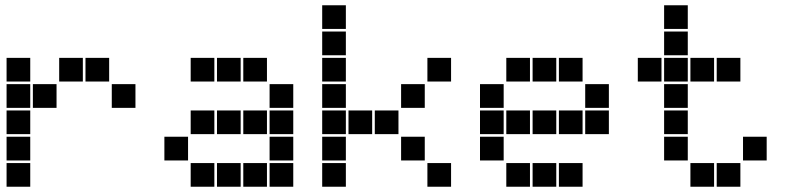

<svg xmlns="http://www.w3.org/2000/svg" viewBox="-20 -715 3040 730"><path d="M6 -495Q5 -495 5 -495Q5 -495 5 -494V-406Q5 -405 5 -405Q5 -405 6 -405H94Q95 -405 95 -405Q95 -405 95 -406V-494Q95 -495 95 -495Q95 -495 94 -495ZM206 -495Q205 -495 205 -495Q205 -495 205 -494V-406Q205 -405 205 -405Q205 -405 206 -405H294Q295 -405 295 -405Q295 -405 295 -406V-494Q295 -495 295 -495Q295 -495 294 -495ZM306 -495Q305 -495 305 -495Q305 -495 305 -494V-406Q305 -405 305 -405Q305 -405 306 -405H394Q395 -405 395 -405Q395 -405 395 -406V-494Q395 -495 395 -495Q395 -495 394 -495ZM6 -395Q5 -395 5 -395Q5 -395 5 -394V-306Q5 -305 5 -305Q5 -305 6 -305H94Q95 -305 95 -305Q95 -305 95 -306V-394Q95 -395 95 -395Q95 -395 94 -395ZM106 -395Q105 -395 105 -395Q105 -395 105 -394V-306Q105 -305 105 -305Q105 -305 106 -305H194Q195 -305 195 -305Q195 -305 195 -306V-394Q195 -395 195 -395Q195 -395 194 -395ZM406 -395Q405 -395 405 -395Q405 -395 405 -394V-306Q405 -305 405 -305Q405 -305 406 -305H494Q495 -305 495 -305Q495 -305 495 -306V-394Q495 -395 495 -395Q495 -395 494 -395ZM6 -295Q5 -295 5 -295Q5 -295 5 -294V-206Q5 -205 5 -205Q5 -205 6 -205H94Q95 -205 95 -205Q95 -205 95 -206V-294Q95 -295 95 -295Q95 -295 94 -295ZM6 -195Q5 -195 5 -195Q5 -195 5 -194V-106Q5 -105 5 -105Q5 -105 6 -105H94Q95 -105 95 -105Q95 -105 95 -106V-194Q95 -195 95 -195Q95 -195 94 -195ZM6 -95Q5 -95 5 -95Q5 -95 5 -94V-6Q5 -5 5 -5Q5 -5 6 -5H94Q95 -5 95 -5Q95 -5 95 -6V-94Q95 -95 95 -95Q95 -95 94 -95Z M706 -495Q705 -495 705 -495Q705 -495 705 -494V-406Q705 -405 705 -405Q705 -405 706 -405H794Q795 -405 795 -405Q795 -405 795 -406V-494Q795 -495 795 -495Q795 -495 794 -495ZM806 -495Q805 -495 805 -495Q805 -495 805 -494V-406Q805 -405 805 -405Q805 -405 806 -405H894Q895 -405 895 -405Q895 -405 895 -406V-494Q895 -495 895 -495Q895 -495 894 -495ZM906 -495Q905 -495 905 -495Q905 -495 905 -494V-406Q905 -405 905 -405Q905 -405 906 -405H994Q995 -405 995 -405Q995 -405 995 -406V-494Q995 -495 995 -495Q995 -495 994 -495ZM1006 -395Q1005 -395 1005 -395Q1005 -395 1005 -394V-306Q1005 -305 1005 -305Q1005 -305 1006 -305H1094Q1095 -305 1095 -305Q1095 -305 1095 -306V-394Q1095 -395 1095 -395Q1095 -395 1094 -395ZM706 -295Q705 -295 705 -295Q705 -295 705 -294V-206Q705 -205 705 -205Q705 -205 706 -205H794Q795 -205 795 -205Q795 -205 795 -206V-294Q795 -295 795 -295Q795 -295 794 -295ZM806 -295Q805 -295 805 -295Q805 -295 805 -294V-206Q805 -205 805 -205Q805 -205 806 -205H894Q895 -205 895 -205Q895 -205 895 -206V-294Q895 -295 895 -295Q895 -295 894 -295ZM906 -295Q905 -295 905 -295Q905 -295 905 -294V-206Q905 -205 905 -205Q905 -205 906 -205H994Q995 -205 995 -205Q995 -205 995 -206V-294Q995 -295 995 -295Q995 -295 994 -295ZM1006 -295Q1005 -295 1005 -295Q1005 -295 1005 -294V-206Q1005 -205 1005 -205Q1005 -205 1006 -205H1094Q1095 -205 1095 -205Q1095 -205 1095 -206V-294Q1095 -295 1095 -295Q1095 -295 1094 -295ZM606 -195Q605 -195 605 -195Q605 -195 605 -194V-106Q605 -105 605 -105Q605 -105 606 -105H694Q695 -105 695 -105Q695 -105 695 -106V-194Q695 -195 695 -195Q695 -195 694 -195ZM1006 -195Q1005 -195 1005 -195Q1005 -195 1005 -194V-106Q1005 -105 1005 -105Q1005 -105 1006 -105H1094Q1095 -105 1095 -105Q1095 -105 1095 -106V-194Q1095 -195 1095 -195Q1095 -195 1094 -195ZM706 -95Q705 -95 705 -95Q705 -95 705 -94V-6Q705 -5 705 -5Q705 -5 706 -5H794Q795 -5 795 -5Q795 -5 795 -6V-94Q795 -95 795 -95Q795 -95 794 -95ZM806 -95Q805 -95 805 -95Q805 -95 805 -94V-6Q805 -5 805 -5Q805 -5 806 -5H894Q895 -5 895 -5Q895 -5 895 -6V-94Q895 -95 895 -95Q895 -95 894 -95ZM906 -95Q905 -95 905 -95Q905 -95 905 -94V-6Q905 -5 905 -5Q905 -5 906 -5H994Q995 -5 995 -5Q995 -5 995 -6V-94Q995 -95 995 -95Q995 -95 994 -95ZM1006 -95Q1005 -95 1005 -95Q1005 -95 1005 -94V-6Q1005 -5 1005 -5Q1005 -5 1006 -5H1094Q1095 -5 1095 -5Q1095 -5 1095 -6V-94Q1095 -95 1095 -95Q1095 -95 1094 -95Z M1206 -695Q1205 -695 1205 -695Q1205 -695 1205 -694V-606Q1205 -605 1205 -605Q1205 -605 1206 -605H1294Q1295 -605 1295 -605Q1295 -605 1295 -606V-694Q1295 -695 1295 -695Q1295 -695 1294 -695ZM1206 -595Q1205 -595 1205 -595Q1205 -595 1205 -594V-506Q1205 -505 1205 -505Q1205 -505 1206 -505H1294Q1295 -505 1295 -505Q1295 -505 1295 -506V-594Q1295 -595 1295 -595Q1295 -595 1294 -595ZM1206 -495Q1205 -495 1205 -495Q1205 -495 1205 -494V-406Q1205 -405 1205 -405Q1205 -405 1206 -405H1294Q1295 -405 1295 -405Q1295 -405 1295 -406V-494Q1295 -495 1295 -495Q1295 -495 1294 -495ZM1606 -495Q1605 -495 1605 -495Q1605 -495 1605 -494V-406Q1605 -405 1605 -405Q1605 -405 1606 -405H1694Q1695 -405 1695 -405Q1695 -405 1695 -406V-494Q1695 -495 1695 -495Q1695 -495 1694 -495ZM1206 -395Q1205 -395 1205 -395Q1205 -395 1205 -394V-306Q1205 -305 1205 -305Q1205 -305 1206 -305H1294Q1295 -305 1295 -305Q1295 -305 1295 -306V-394Q1295 -395 1295 -395Q1295 -395 1294 -395ZM1506 -395Q1505 -395 1505 -395Q1505 -395 1505 -394V-306Q1505 -305 1505 -305Q1505 -305 1506 -305H1594Q1595 -305 1595 -305Q1595 -305 1595 -306V-394Q1595 -395 1595 -395Q1595 -395 1594 -395ZM1206 -295Q1205 -295 1205 -295Q1205 -295 1205 -294V-206Q1205 -205 1205 -205Q1205 -205 1206 -205H1294Q1295 -205 1295 -205Q1295 -205 1295 -206V-294Q1295 -295 1295 -295Q1295 -295 1294 -295ZM1306 -295Q1305 -295 1305 -295Q1305 -295 1305 -294V-206Q1305 -205 1305 -205Q1305 -205 1306 -205H1394Q1395 -205 1395 -205Q1395 -205 1395 -206V-294Q1395 -295 1395 -295Q1395 -295 1394 -295ZM1406 -295Q1405 -295 1405 -295Q1405 -295 1405 -294V-206Q1405 -205 1405 -205Q1405 -205 1406 -205H1494Q1495 -205 1495 -205Q1495 -205 1495 -206V-294Q1495 -295 1495 -295Q1495 -295 1494 -295ZM1206 -195Q1205 -195 1205 -195Q1205 -195 1205 -194V-106Q1205 -105 1205 -105Q1205 -105 1206 -105H1294Q1295 -105 1295 -105Q1295 -105 1295 -106V-194Q1295 -195 1295 -195Q1295 -195 1294 -195ZM1506 -195Q1505 -195 1505 -195Q1505 -195 1505 -194V-106Q1505 -105 1505 -105Q1505 -105 1506 -105H1594Q1595 -105 1595 -105Q1595 -105 1595 -106V-194Q1595 -195 1595 -195Q1595 -195 1594 -195ZM1206 -95Q1205 -95 1205 -95Q1205 -95 1205 -94V-6Q1205 -5 1205 -5Q1205 -5 1206 -5H1294Q1295 -5 1295 -5Q1295 -5 1295 -6V-94Q1295 -95 1295 -95Q1295 -95 1294 -95ZM1606 -95Q1605 -95 1605 -95Q1605 -95 1605 -94V-6Q1605 -5 1605 -5Q1605 -5 1606 -5H1694Q1695 -5 1695 -5Q1695 -5 1695 -6V-94Q1695 -95 1695 -95Q1695 -95 1694 -95Z M1906 -495Q1905 -495 1905 -495Q1905 -495 1905 -494V-406Q1905 -405 1905 -405Q1905 -405 1906 -405H1994Q1995 -405 1995 -405Q1995 -405 1995 -406V-494Q1995 -495 1995 -495Q1995 -495 1994 -495ZM2006 -495Q2005 -495 2005 -495Q2005 -495 2005 -494V-406Q2005 -405 2005 -405Q2005 -405 2006 -405H2094Q2095 -405 2095 -405Q2095 -405 2095 -406V-494Q2095 -495 2095 -495Q2095 -495 2094 -495ZM2106 -495Q2105 -495 2105 -495Q2105 -495 2105 -494V-406Q2105 -405 2105 -405Q2105 -405 2106 -405H2194Q2195 -405 2195 -405Q2195 -405 2195 -406V-494Q2195 -495 2195 -495Q2195 -495 2194 -495ZM1806 -395Q1805 -395 1805 -395Q1805 -395 1805 -394V-306Q1805 -305 1805 -305Q1805 -305 1806 -305H1894Q1895 -305 1895 -305Q1895 -305 1895 -306V-394Q1895 -395 1895 -395Q1895 -395 1894 -395ZM2206 -395Q2205 -395 2205 -395Q2205 -395 2205 -394V-306Q2205 -305 2205 -305Q2205 -305 2206 -305H2294Q2295 -305 2295 -305Q2295 -305 2295 -306V-394Q2295 -395 2295 -395Q2295 -395 2294 -395ZM1806 -295Q1805 -295 1805 -295Q1805 -295 1805 -294V-206Q1805 -205 1805 -205Q1805 -205 1806 -205H1894Q1895 -205 1895 -205Q1895 -205 1895 -206V-294Q1895 -295 1895 -295Q1895 -295 1894 -295ZM1906 -295Q1905 -295 1905 -295Q1905 -295 1905 -294V-206Q1905 -205 1905 -205Q1905 -205 1906 -205H1994Q1995 -205 1995 -205Q1995 -205 1995 -206V-294Q1995 -295 1995 -295Q1995 -295 1994 -295ZM2006 -295Q2005 -295 2005 -295Q2005 -295 2005 -294V-206Q2005 -205 2005 -205Q2005 -205 2006 -205H2094Q2095 -205 2095 -205Q2095 -205 2095 -206V-294Q2095 -295 2095 -295Q2095 -295 2094 -295ZM2106 -295Q2105 -295 2105 -295Q2105 -295 2105 -294V-206Q2105 -205 2105 -205Q2105 -205 2106 -205H2194Q2195 -205 2195 -205Q2195 -205 2195 -206V-294Q2195 -295 2195 -295Q2195 -295 2194 -295ZM2206 -295Q2205 -295 2205 -295Q2205 -295 2205 -294V-206Q2205 -205 2205 -205Q2205 -205 2206 -205H2294Q2295 -205 2295 -205Q2295 -205 2295 -206V-294Q2295 -295 2295 -295Q2295 -295 2294 -295ZM1806 -195Q1805 -195 1805 -195Q1805 -195 1805 -194V-106Q1805 -105 1805 -105Q1805 -105 1806 -105H1894Q1895 -105 1895 -105Q1895 -105 1895 -106V-194Q1895 -195 1895 -195Q1895 -195 1894 -195ZM1906 -95Q1905 -95 1905 -95Q1905 -95 1905 -94V-6Q1905 -5 1905 -5Q1905 -5 1906 -5H1994Q1995 -5 1995 -5Q1995 -5 1995 -6V-94Q1995 -95 1995 -95Q1995 -95 1994 -95ZM2006 -95Q2005 -95 2005 -95Q2005 -95 2005 -94V-6Q2005 -5 2005 -5Q2005 -5 2006 -5H2094Q2095 -5 2095 -5Q2095 -5 2095 -6V-94Q2095 -95 2095 -95Q2095 -95 2094 -95ZM2106 -95Q2105 -95 2105 -95Q2105 -95 2105 -94V-6Q2105 -5 2105 -5Q2105 -5 2106 -5H2194Q2195 -5 2195 -5Q2195 -5 2195 -6V-94Q2195 -95 2195 -95Q2195 -95 2194 -95Z M2506 -695Q2505 -695 2505 -695Q2505 -695 2505 -694V-606Q2505 -605 2505 -605Q2505 -605 2506 -605H2594Q2595 -605 2595 -605Q2595 -605 2595 -606V-694Q2595 -695 2595 -695Q2595 -695 2594 -695ZM2506 -595Q2505 -595 2505 -595Q2505 -595 2505 -594V-506Q2505 -505 2505 -505Q2505 -505 2506 -505H2594Q2595 -505 2595 -505Q2595 -505 2595 -506V-594Q2595 -595 2595 -595Q2595 -595 2594 -595ZM2406 -495Q2405 -495 2405 -495Q2405 -495 2405 -494V-406Q2405 -405 2405 -405Q2405 -405 2406 -405H2494Q2495 -405 2495 -405Q2495 -405 2495 -406V-494Q2495 -495 2495 -495Q2495 -495 2494 -495ZM2506 -495Q2505 -495 2505 -495Q2505 -495 2505 -494V-406Q2505 -405 2505 -405Q2505 -405 2506 -405H2594Q2595 -405 2595 -405Q2595 -405 2595 -406V-494Q2595 -495 2595 -495Q2595 -495 2594 -495ZM2606 -495Q2605 -495 2605 -495Q2605 -495 2605 -494V-406Q2605 -405 2605 -405Q2605 -405 2606 -405H2694Q2695 -405 2695 -405Q2695 -405 2695 -406V-494Q2695 -495 2695 -495Q2695 -495 2694 -495ZM2706 -495Q2705 -495 2705 -495Q2705 -495 2705 -494V-406Q2705 -405 2705 -405Q2705 -405 2706 -405H2794Q2795 -405 2795 -405Q2795 -405 2795 -406V-494Q2795 -495 2795 -495Q2795 -495 2794 -495ZM2506 -395Q2505 -395 2505 -395Q2505 -395 2505 -394V-306Q2505 -305 2505 -305Q2505 -305 2506 -305H2594Q2595 -305 2595 -305Q2595 -305 2595 -306V-394Q2595 -395 2595 -395Q2595 -395 2594 -395ZM2506 -295Q2505 -295 2505 -295Q2505 -295 2505 -294V-206Q2505 -205 2505 -205Q2505 -205 2506 -205H2594Q2595 -205 2595 -205Q2595 -205 2595 -206V-294Q2595 -295 2595 -295Q2595 -295 2594 -295ZM2506 -195Q2505 -195 2505 -195Q2505 -195 2505 -194V-106Q2505 -105 2505 -105Q2505 -105 2506 -105H2594Q2595 -105 2595 -105Q2595 -105 2595 -106V-194Q2595 -195 2595 -195Q2595 -195 2594 -195ZM2806 -195Q2805 -195 2805 -195Q2805 -195 2805 -194V-106Q2805 -105 2805 -105Q2805 -105 2806 -105H2894Q2895 -105 2895 -105Q2895 -105 2895 -106V-194Q2895 -195 2895 -195Q2895 -195 2894 -195ZM2606 -95Q2605 -95 2605 -95Q2605 -95 2605 -94V-6Q2605 -5 2605 -5Q2605 -5 2606 -5H2694Q2695 -5 2695 -5Q2695 -5 2695 -6V-94Q2695 -95 2695 -95Q2695 -95 2694 -95ZM2706 -95Q2705 -95 2705 -95Q2705 -95 2705 -94V-6Q2705 -5 2705 -5Q2705 -5 2706 -5H2794Q2795 -5 2795 -5Q2795 -5 2795 -6V-94Q2795 -95 2795 -95Q2795 -95 2794 -95Z"/></svg>

Font: Doto Black
Style: Regular
Weight: 900
Monospace: yes
Version: Version 1.000